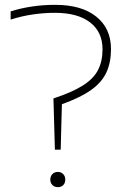

<svg xmlns="http://www.w3.org/2000/svg" viewBox="-20 -769 513 794"><path d="M207 -150 201 -362Q277.5 -387 322 -415Q366.5 -443 385.2 -479.2Q404 -515.5 404 -565Q404 -636.5 352.8 -676.2Q301.5 -716 207 -716Q163 -716 117.2 -709.5Q71.5 -703 24 -688V-722Q111 -749 208 -749Q317.5 -749 378.2 -700.2Q439 -651.5 439 -566Q439 -511 420.2 -470Q401.5 -429 357.2 -397.2Q313 -365.5 236 -338L231 -150ZM219 5Q205.5 5 196.8 -3.8Q188 -12.5 188 -26Q188 -40.5 196.8 -49.2Q205.5 -58 219 -58Q232.5 -58 241.2 -49.2Q250 -40.5 250 -26Q250 -12.5 241.8 -3.8Q233.5 5 219 5Z"/></svg>

Font: Encode Sans Expanded Expanded Thin
Style: Regular
Weight: 100
Width: 7
Designer: Multiple Designers
Foundry: Impallari Type
Version: Version 3.000; ttfautohint (v1.8.3) -l 8 -r 50 -G 200 -x 14 